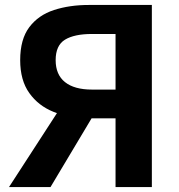

<svg xmlns="http://www.w3.org/2000/svg" viewBox="-20 -761 729 781"><path d="M450 0V-279.6H333.4Q259.3 -281.3 197.7 -306Q136 -330.7 99.1 -382.6Q62.1 -434.4 62.1 -516.4Q62.1 -601.3 99.2 -650.5Q136.3 -699.7 199.8 -720.3Q263.3 -740.8 340.6 -740.8H597.7V0ZM354.3 -396.6H450V-622.8H354.3Q282.4 -622.8 244.4 -599.6Q206.4 -576.4 206.4 -516.4Q206.4 -457.3 244.4 -427Q282.4 -396.6 354.3 -396.6ZM16.6 0 271.8 -393.7 375.4 -317.9 185.4 0Z"/></svg>

Font: Noto Sans TC
Style: Regular
Weight: 100
Designer: Ryoko NISHIZUKA 西塚涼子 (kana, bopomofo & ideographs); Paul D. Hunt (Latin, Greek & Cyrillic); Sandoll Communications 산돌커뮤니
Foundry: Adobe
Version: Version 2.004;hotconv 1.0.118;makeotfexe 2.5.65603